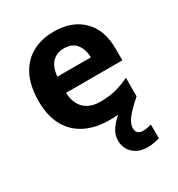

<svg xmlns="http://www.w3.org/2000/svg" viewBox="-187 -678 964 1039"><g transform="rotate(-30 295.5 -158.0)"><path d="M413.1 110.8Q413.1 130.9 423.8 140.6Q435.5 150.9 452.1 150.9Q467.8 150.9 483.4 147.9Q498.5 145 507.8 142.1V229Q480.5 235.4 473.6 236.3Q458 240.2 432.1 240.2Q377 240.2 342.8 208.5Q310.1 176.8 310.1 127.9Q310.1 93.8 330.6 63Q351.6 31.7 381.8 7.8Q358.9 9.8 325.2 9.8Q243.7 9.8 180.2 -20.5Q116.7 -50.8 81.1 -112.8Q44.9 -175.3 44.9 -269Q44.9 -365.2 77.1 -428.7Q109.9 -492.2 168 -524.4Q226.1 -556.2 303.2 -556.2Q416.5 -556.2 481.9 -491.2Q547.9 -426.8 547.9 -308.1V-235.8H195.8Q198.2 -172.9 233.4 -136.7Q270 -101.1 332 -101.1Q385.3 -101.1 428.2 -111.3Q471.7 -122.6 517.1 -144V-28.8Q457 24.4 435.1 54.7Q413.1 85 413.1 110.8ZM304.2 -450.2Q261.2 -450.2 232.4 -421.9Q204.1 -393.6 199.2 -335H408.2Q407.7 -384.3 382.3 -417.5Q357.4 -450.2 304.2 -450.2Z"/></g></svg>

Font: Droid Sans Thai
Style: Bold
Weight: 700
Designer: Steve Matteson
Foundry: Ascender Corporation
Version: Version 1.00